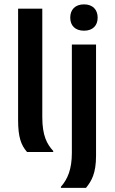

<svg xmlns="http://www.w3.org/2000/svg" viewBox="-20 -707 533 893"><path d="M370.8 -564.2C411.7 -564.2 434.2 -588.3 434.2 -625C434.2 -661.7 411.7 -686.7 370.8 -686.7C329.2 -686.7 306.7 -661.7 306.7 -625C306.7 -588.3 329.2 -564.2 370.8 -564.2ZM227.5 0V-5C198.3 -36.7 176.7 -75.8 176.7 -162.5V-666.7H64.2V-149.2C64.2 -70 77.5 -32.5 105.8 0ZM380 166.7C405.8 135 426.7 99.2 426.7 17.5V-500H314.2V4.2C314.2 80.8 294.2 126.7 263.3 161.7V166.7Z"/></svg>

Font: Familjen Grotesk Medium
Style: Regular
Weight: 500
Designer: Anders Wikstroem, Jonas Baeckman, Matilda Gysing, Kristian Moeller
Foundry: Familjen STHLM AB
Version: Version 2.000